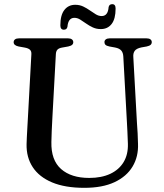

<svg xmlns="http://www.w3.org/2000/svg" viewBox="-20 -884 785 921"><path d="M589 -294.5 571.5 -613Q570.5 -631.5 561.5 -641.8Q552.5 -652 532.5 -656L505 -661Q491 -664 486 -669Q481 -674 481 -682Q481 -690 487.5 -695Q494 -700 505.5 -700H683.5Q695.5 -700 701.8 -695Q708 -690 708 -682Q708 -674 702.5 -669Q697 -664 683.5 -661L658 -656.5Q634.5 -651.5 626.2 -640Q618 -628.5 619.5 -610.5L637 -293.5Q639 -268.5 640.2 -244.5Q641.5 -220.5 642 -194.5Q644.5 -133 616 -85.2Q587.5 -37.5 529.5 -10.2Q471.5 17 384.5 17Q292 17 230 -9Q168 -35 137 -82.2Q106 -129.5 107.5 -193Q107.5 -206.5 108.8 -227Q110 -247.5 111.2 -271.8Q112.5 -296 114 -321.5L130.5 -624Q131.5 -638.5 123.2 -645.8Q115 -653 97.5 -656L69.5 -661Q45.5 -666 45.5 -681.5Q45.5 -690 52 -695Q58.5 -700 70.5 -700H307Q318.5 -700 325 -695Q331.5 -690 331.5 -681.5Q331.5 -674 326 -669Q320.5 -664 307 -661L279 -656Q263.5 -653.5 256.2 -646.5Q249 -639.5 248 -625L231.5 -323.5Q229.5 -287 228.2 -257.5Q227 -228 226.5 -203Q224.5 -116 273 -73.2Q321.5 -30.5 408 -30.5Q467 -30.5 509 -50.2Q551 -70 573 -106.5Q595 -143 593.5 -194.5Q592.5 -228.5 591.2 -251.5Q590 -274.5 589 -294.5ZM463.5 -744.5Q442.5 -744.5 425.2 -752.5Q408 -760.5 393 -771.2Q378 -782 364.5 -790.2Q351 -798.5 337 -798.5Q307 -798.5 303.5 -755.5Q300.5 -741.5 286.5 -741.5Q269.5 -741.5 269.5 -762.5Q269.5 -811.5 288.8 -836.2Q308 -861 341 -861Q362 -861 379.2 -852.8Q396.5 -844.5 411.2 -834Q426 -823.5 439.8 -815.2Q453.5 -807 467.5 -807Q498 -807 501 -850Q504 -864 518.5 -864Q534.5 -864 534.5 -843Q534.5 -793.5 515.5 -769Q496.5 -744.5 463.5 -744.5Z"/></svg>

Font: Fraunces 10pt
Style: Regular
Weight: 400
Version: Version 1.000;[b76b70a41]